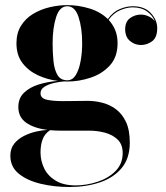

<svg xmlns="http://www.w3.org/2000/svg" viewBox="-20 -490 667 770"><path d="M53.5 -61Q53.5 -96 76.2 -118Q99 -140 135.2 -151.2Q171.5 -162.5 212.5 -165.5Q170.5 -170.5 132.5 -188Q94.5 -205.5 70.2 -237Q46 -268.5 46 -316.5Q46 -358 64.5 -387.2Q83 -416.5 113 -434.5Q143 -452.5 179 -461Q215 -469.5 250 -469.5Q294 -469.5 338.2 -456.2Q382.5 -443 412.5 -413.5Q433 -442.5 460.5 -453.8Q488 -465 512 -465Q560 -465 585.2 -437.2Q610.5 -409.5 610.5 -377Q610.5 -339.5 590 -324.5Q569.5 -309.5 545 -309.5Q520.5 -309.5 501.2 -325.8Q482 -342 482 -372.5Q482 -403.5 501.8 -417.5Q521.5 -431.5 545 -431.5Q560.5 -431.5 576 -424.5Q591.5 -417.5 601 -404.5Q592.5 -427.5 569.8 -444Q547 -460.5 512 -460.5Q488.5 -460.5 462 -449.2Q435.5 -438 415.5 -410.5Q432 -393 441.8 -369.8Q451.5 -346.5 451.5 -316.5Q451.5 -261.5 420.8 -227.8Q390 -194 343.5 -178.5Q297 -163 250 -163Q244.5 -163 238.5 -163.5Q219 -162.5 196.5 -157.2Q174 -152 158.2 -142Q142.5 -132 142.5 -116Q142.5 -96 167.2 -90.2Q192 -84.5 233 -84.5Q259 -84.5 284.8 -85Q310.5 -85.5 332 -85.5Q360 -85.5 389.5 -78.2Q419 -71 444.2 -52.5Q469.5 -34 485 -1.5Q500.5 31 500.5 82Q500.5 145.5 467.5 184.5Q434.5 223.5 379.5 241.8Q324.5 260 258.5 260Q198 260 144 247.2Q90 234.5 55.8 207Q21.5 179.5 21.5 134.5Q21.5 105.5 37.2 86Q53 66.5 76.8 54.8Q100.5 43 125.5 37.5Q150.5 32 169.5 31Q116 24 84.8 2Q53.5 -20 53.5 -61ZM191 -316.5Q191 -278.5 194.5 -244.5Q198 -210.5 210.5 -189.2Q223 -168 250 -168Q271 -168 284 -189.2Q297 -210.5 303.2 -244.5Q309.5 -278.5 309.5 -316.5Q309.5 -377.5 295.2 -421.2Q281 -465 250 -465Q219 -465 205 -421.2Q191 -377.5 191 -316.5ZM142.5 121.5Q142.5 154.5 157 184.8Q171.5 215 202.8 234.2Q234 253.5 283 253.5Q327.5 253.5 371.2 239Q415 224.5 443.5 195.8Q472 167 472 123.5Q472 89.5 452 70Q432 50.5 401.2 42.2Q370.5 34 338 34H224.5Q201 34 181 32Q160 45.5 151.2 68Q142.5 90.5 142.5 121.5Z"/></svg>

Font: Bodoni* 36pt
Style: Bold
Weight: 700
Version: Version 2.3